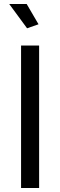

<svg xmlns="http://www.w3.org/2000/svg" viewBox="-20 -937 300 957"><path d="M85 0V-710H175V0ZM26 -917H113L172 -816L115 -796Z"/></svg>

Font: Raleway Medium
Style: Regular
Weight: 500
Designer: Matt McInerney, Pablo Impallari, Rodrigo Fuenzalida
Foundry: Matt McInerney, Pablo Impallari, Rodrigo Fuenzalida
Version: Version 4.026